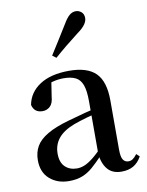

<svg xmlns="http://www.w3.org/2000/svg" viewBox="-93 -905 759 988"><g transform="rotate(-10 286.5 -411.5)"><path d="M188 16Q127 16 87 -19Q47 -54 47 -117Q47 -158 65 -189.5Q83 -221 125.5 -246Q168 -271 239 -291Q280 -303 328 -315.5Q376 -328 416 -337V-312Q376 -302 335.5 -290.5Q295 -279 265 -268Q207 -246 180 -212.5Q153 -179 153 -133Q153 -87 177 -64Q201 -41 239 -41Q258 -41 278 -49Q298 -57 324 -77.5Q350 -98 385 -135L398 -84H368Q338 -52 312 -29.5Q286 -7 256.5 4.5Q227 16 188 16ZM462 15Q414 15 389 -15Q364 -45 359 -96V-99V-372Q359 -426 348 -456Q337 -486 313 -498Q289 -510 250 -510Q223 -510 195 -503Q167 -496 132 -480L186 -506L174 -428Q171 -392 154.5 -377Q138 -362 116 -362Q72 -362 62 -404Q74 -468 131.5 -505.5Q189 -543 285 -543Q380 -543 424 -499Q468 -455 468 -356V-100Q468 -60 478 -45.5Q488 -31 506 -31Q518 -31 528 -37.5Q538 -44 551 -61L567 -46Q550 -15 524.5 0Q499 15 462 15ZM213 -635Q235 -669 257 -704.5Q279 -740 307 -785Q324 -814 339 -826.5Q354 -839 372 -839Q388 -839 401 -828Q414 -817 414 -796Q414 -780 401.5 -762.5Q389 -745 361 -725Q322 -695 291.5 -670Q261 -645 233 -620Z"/></g></svg>

Font: Noto Serif TC ExtraLight SemiBold
Style: Regular
Weight: 600
Version: Version 2.003-H1;hotconv 1.1.1;makeotfexe 2.6.0